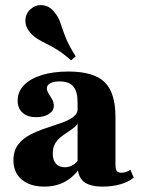

<svg xmlns="http://www.w3.org/2000/svg" viewBox="-20 -704 546 736"><path d="M277.4 -209.7V-311.3Q277.4 -353.2 260.9 -372.6Q244.4 -391.9 208.9 -391.9Q186.3 -391.9 173 -385.1Q159.7 -378.2 159.7 -365.3Q159.7 -355.6 166.5 -345.2Q173.4 -334.7 179.8 -323.4Q186.3 -312.1 186.3 -298.4Q186.3 -279 167.3 -266.9Q148.4 -254.8 118.5 -254.8Q85.5 -254.8 66.5 -271.8Q47.6 -288.7 47.6 -318.5Q47.6 -352.4 71.8 -377.4Q96 -402.4 139.5 -416.1Q183.1 -429.8 242.7 -429.8Q338.7 -429.8 380.6 -389.5Q422.6 -349.2 422.6 -255.6V-209.7ZM150 11.3Q95.2 11.3 63.3 -15.7Q31.5 -42.7 31.5 -89.5Q31.5 -125.8 49.2 -149.2Q66.9 -172.6 94.8 -187.1Q122.6 -201.6 154 -212.1Q185.5 -222.6 213.7 -232.3Q241.9 -241.9 260.1 -255.2Q278.2 -268.5 278.2 -289.5L282.3 -242.7Q278.2 -227.4 266.5 -217.3Q254.8 -207.3 240.7 -198.4Q226.6 -189.5 212.9 -178.6Q199.2 -167.7 190.7 -152.8Q182.3 -137.9 182.3 -115.3Q182.3 -90.3 194.4 -76.6Q206.5 -62.9 228.2 -62.9Q245.2 -62.9 259.7 -71.4Q274.2 -79.8 284.7 -98.4L286.3 -60.5Q261.3 -24.2 227.4 -6.5Q193.5 11.3 150 11.3ZM422.6 -74.2Q422.6 -55.6 427.4 -48.8Q432.3 -41.9 445.2 -41.9Q454.8 -41.9 463.3 -44.8Q471.8 -47.6 479.8 -53.2L492.7 -23.4Q472.6 -6.5 441.5 2.4Q410.5 11.3 374.2 11.3Q323.4 11.3 300.4 -8.1Q277.4 -27.4 277.4 -70.2V-209.7H422.6ZM252.4 -472.6Q223.4 -498.4 200 -512.9Q176.6 -527.4 157.3 -536.7Q137.9 -546 122.6 -555.6Q107.3 -565.3 94.4 -580.6Q76.6 -601.6 77.4 -626.6Q78.2 -651.6 96.8 -668.5Q117.7 -687.1 144.4 -683.9Q171 -680.6 188.7 -657.3Q204.8 -637.9 212.1 -614.9Q219.4 -591.9 231 -561.7Q242.7 -531.5 270.2 -487.9Z"/></svg>

Font: Playfair 9pt Black
Style: Regular
Weight: 900
Designer: Claus Eggers Sørensen
Foundry: Claus Eggers Sørensen
Version: Version 2.203